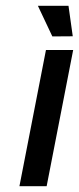

<svg xmlns="http://www.w3.org/2000/svg" viewBox="-20 -641 272 661"><path d="M215.8 -621.1 230.5 -516.1 160.2 -515.6 110.4 -621.1ZM231.9 -468.8 140.6 0H46.9L138.2 -468.8Z"/></svg>

Font: Lambda
Style: Italic
Weight: 400
Italic angle: -11°
Designer: GGBotNet
Version: 0.22